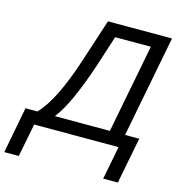

<svg xmlns="http://www.w3.org/2000/svg" viewBox="-218 -800 1047 1112"><g transform="rotate(15 306.0 -244.5)"><path d="M676 -688 558 -78H643L589 199H501L540 0H34L-5 199H-92L-39 -78H32Q124 -170 211 -439L292 -688ZM137 -78H467L570 -610H356L298 -430Q212 -171 137 -78Z"/></g></svg>

Font: Libra Sans
Style: Italic
Weight: 400
Italic angle: -12°
Foundry: Context Ltd
Version: Version 1.002